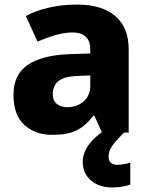

<svg xmlns="http://www.w3.org/2000/svg" viewBox="-20 -580 653 840"><path d="M318 -560Q425 -560 484 -510Q543 -460 543 -364V0H426L393 -74H389Q354 -29 315 -9.5Q276 10 208 10Q135 10 87 -33Q39 -76 39 -166Q39 -253 100.5 -295.5Q162 -338 281 -343L375 -346V-362Q375 -402 354.5 -420Q334 -438 298 -438Q262 -438 223 -426.5Q184 -415 144 -398L93 -510Q138 -534 195 -547Q252 -560 318 -560ZM324 -248Q261 -246 236 -225.5Q211 -205 211 -170Q211 -139 229 -125Q247 -111 275 -111Q317 -111 346 -136.5Q375 -162 375 -206V-250ZM455 105Q455 124 465.5 132.5Q476 141 493 141Q508 141 524 138Q540 135 550 131V228Q534 233 514.5 236.5Q495 240 470 240Q413 240 377.5 209Q342 178 342 128Q342 49 454 -21L523 0Q490 32 472.5 56Q455 80 455 105Z"/></svg>

Font: Noto Sans Bengali ExtraBold
Style: Regular
Weight: 800
Designer: Jelle Bosma - Monotype Design Team
Foundry: Monotype Imaging Inc.
Version: Version 2.003; ttfautohint (v1.8.4.7-5d5b)